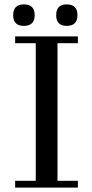

<svg xmlns="http://www.w3.org/2000/svg" viewBox="-20 -855 420 875"><path d="M335 -31V0H49V-31H143V-658H49V-689H335V-658H242V-31ZM284 -737Q236 -737 236 -786Q236 -835 284 -835Q333 -835 333 -786Q333 -737 284 -737ZM89 -835Q138 -835 138 -786Q138 -737 89 -737Q40 -737 40 -786Q40 -835 89 -835Z"/></svg>

Font: GFS Didot
Style: Regular
Weight: 400
Designer: Takis Katsoulidis and George D. Matthiopoulos
Foundry: Takis Katsoulidis and George D. Matthiopoulos
Version: Version 1.0